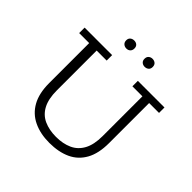

<svg xmlns="http://www.w3.org/2000/svg" viewBox="-188 -894 1071 1071"><g transform="rotate(45 348.0 -358.5)"><path d="M348 11Q277 11 223.5 -14.5Q170 -40 141 -92Q112 -144 112 -224V-540H33V-583H250V-540H171V-226Q171 -159 193 -117.5Q215 -76 256 -57.5Q297 -39 351 -39Q405 -39 446 -57.5Q487 -76 509.5 -117.5Q532 -159 532 -226V-540H453V-583H663V-540H585V-224Q585 -142 556 -90Q527 -38 474 -13.5Q421 11 348 11ZM280 -665Q266 -665 256.5 -673.5Q247 -682 247 -697Q247 -712 256.5 -720Q266 -728 280 -728Q294 -728 303 -720Q312 -712 312 -697Q312 -682 303 -673.5Q294 -665 280 -665ZM424 -665Q411 -665 401.5 -673Q392 -681 392 -696Q392 -712 401.5 -720Q411 -728 424 -728Q438 -728 447.5 -720Q457 -712 457 -696Q457 -681 447.5 -673Q438 -665 424 -665Z"/></g></svg>

Font: Rokkitt SemiBold Light
Style: Regular
Weight: 300
Version: Version 3.103